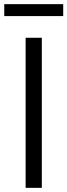

<svg xmlns="http://www.w3.org/2000/svg" viewBox="-24 -905 324 925"><path d="M99.5 -723H177.5V0H99.5ZM280.5 -885V-827.5H-3.5V-885Z"/></svg>

Font: Public Sans Light
Style: Regular
Weight: 300
Designer: The Public Sans Project Authors: Dan O. Williams and USWDS (Libre Franklin designed by Pablo Impallari and Rodrigo Fuenz
Version: Version 1.007